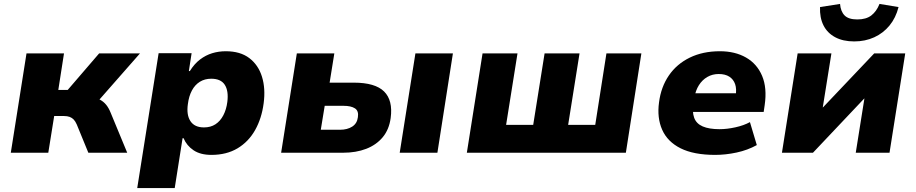

<svg xmlns="http://www.w3.org/2000/svg" viewBox="-20 -778 4666 978"><path d="M35 0 115 -506H306L277 -320H325L485 -506H693L462 -243L447 -281Q473 -279 490.5 -269.5Q508 -260 521 -244Q534 -228 544 -203L628 0H430L371 -144Q364 -160 355.5 -169Q347 -178 335 -182.5Q323 -187 306 -187H256L226 0Z M679 180 788 -507H956L942 -416H947Q970 -453 999 -475Q1028 -497 1061 -507Q1094 -517 1130 -517Q1204 -517 1250 -482Q1296 -447 1314.5 -387Q1333 -327 1323 -252Q1313 -175 1279.5 -115.5Q1246 -56 1190 -22.5Q1134 11 1057 11Q1001 11 966 -12.5Q931 -36 915 -74H910L870 180ZM1019 -129Q1053 -129 1077.5 -145Q1102 -161 1117.5 -190.5Q1133 -220 1138 -259Q1145 -315 1125 -346Q1105 -377 1056 -377Q1023 -377 998 -361.5Q973 -346 957.5 -317Q942 -288 937 -248Q929 -193 950 -161Q971 -129 1019 -129Z M1412 0 1492 -506H1683L1659 -357H1782Q1891 -357 1936.5 -312Q1982 -267 1970 -177Q1962 -118 1929.5 -79Q1897 -40 1845.5 -20Q1794 0 1727 0ZM1614 -117H1711Q1749 -117 1774 -133Q1799 -149 1803 -181Q1808 -213 1788 -226Q1768 -239 1730 -239H1634ZM2016 0 2096 -506H2287L2208 0Z M2358 0 2438 -506H2616L2558 -142H2696L2754 -506H2932L2874 -142H3012L3069 -506H3247L3168 0Z M3623 11Q3514 11 3447 -22.5Q3380 -56 3353 -117Q3326 -178 3337 -257Q3347 -335 3387 -393.5Q3427 -452 3493.5 -484.5Q3560 -517 3647 -517Q3724 -517 3780 -485Q3836 -453 3862 -391.5Q3888 -330 3875 -242L3870 -208H3482L3497 -303H3739L3727 -288Q3733 -325 3724.5 -349.5Q3716 -374 3695 -387.5Q3674 -401 3641 -401Q3609 -401 3583 -386Q3557 -371 3540 -344Q3523 -317 3517 -281L3512 -255Q3505 -208 3516 -178Q3527 -148 3559.5 -134Q3592 -120 3645 -120Q3683 -120 3726 -129.5Q3769 -139 3800 -156L3835 -39Q3788 -13 3732 -1Q3676 11 3623 11Z M3963 0 4043 -506H4215L4171 -231H4172L4433 -506H4591L4511 0H4339L4383 -276H4382L4121 0ZM4331 -567Q4274 -567 4234 -588.5Q4194 -610 4174.5 -649Q4155 -688 4157 -742L4259 -758Q4262 -720 4282 -699.5Q4302 -679 4347 -679Q4392 -679 4418.5 -699.5Q4445 -720 4460 -758L4557 -742Q4543 -687 4511 -648Q4479 -609 4433 -588Q4387 -567 4331 -567Z"/></svg>

Font: Nunito Sans 7pt Black
Style: Italic
Weight: 900
Italic angle: -9°
Version: Version 3.101;gftools[0.9.27]